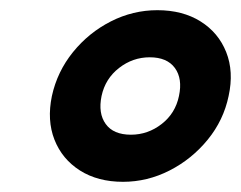

<svg xmlns="http://www.w3.org/2000/svg" viewBox="-20 -730 473 377"><path d="M221.5 -373Q172 -373 136.9 -395.3Q101.9 -417.6 86.9 -455.8Q72 -493.9 81.9 -541.5Q92.4 -589.5 123.4 -627.8Q154.4 -666 197.7 -688Q241 -710 289 -710Q338.5 -710 373.7 -688Q408.9 -666 424.1 -627.8Q439.4 -589.5 428.9 -541.5Q419 -493.9 387.9 -455.8Q356.7 -417.6 313.1 -395.3Q269.5 -373 221.5 -373ZM237.1 -465.5Q270.4 -465.5 297.4 -486.5Q324.4 -507.5 331.4 -541.5Q338.7 -575.5 323.4 -596.5Q308 -617.5 274 -617.5Q240.7 -617.5 213.7 -596.5Q186.7 -575.5 179.4 -541.5Q172.4 -507.5 187.6 -486.5Q202.7 -465.5 237.1 -465.5Z"/></svg>

Font: Rubik Light
Style: Italic
Weight: 300
Italic angle: -12°
Designer: Hubert and Fischer
Foundry: Hubert and Fischer
Version: Version 2.300;gftools[0.9.30]